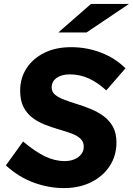

<svg xmlns="http://www.w3.org/2000/svg" viewBox="-20 -951 679 981"><path d="M307 10Q230 10 153.5 -17.5Q77 -45 10 -106L98 -228Q160 -176 210 -152Q260 -128 310 -128Q339 -128 361 -137.5Q383 -147 395.5 -163.5Q408 -180 408 -202Q408 -227 390.5 -243Q373 -259 344 -269.5Q315 -280 280.5 -290Q246 -300 211 -313.5Q176 -327 147 -348.5Q118 -370 100.5 -403.5Q83 -437 83 -487Q83 -552 115.5 -602Q148 -652 206.5 -681Q265 -710 343 -710Q424 -710 496.5 -682Q569 -654 621 -602L523 -489Q480 -529 434 -550Q388 -571 336 -571Q295 -571 269.5 -553Q244 -535 244 -504Q244 -481 262 -466.5Q280 -452 309.5 -441Q339 -430 374.5 -419Q410 -408 445 -393.5Q480 -379 509.5 -357.5Q539 -336 557 -303.5Q575 -271 575 -223Q575 -155 540 -102Q505 -49 444.5 -19.5Q384 10 307 10ZM278 -785 445 -931H639L422 -785Z"/></svg>

Font: Red Hat Mono
Style: Italic
Weight: 400
Italic angle: -12°
Monospace: yes
Designer: Pentagram, MCKL
Foundry: MCKL
Version: Version 1.030